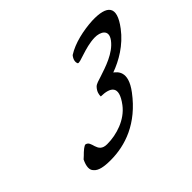

<svg xmlns="http://www.w3.org/2000/svg" viewBox="-127 -819 1043 1043"><g transform="rotate(-45 394.0 -297.5)"><path d="M103 -101C85 -64 84 -37 100 -22C117 -1 153 6 204 6C317 6 443 -36 546 -173C620 -271 567 -308 551 -321C617 -345 693 -388 748 -461C826 -564 785 -605 669 -601C598 -597 518 -580 462 -544C447 -526 443 -507 450 -493C461 -482 536 -525 613 -527C657 -528 703 -504 665 -453C623 -397 541 -372 487 -354C466 -347 443 -342 432 -330C413 -309 411 -291 411 -277C482 -276 528 -250 461 -161C412 -96 325 -69 252 -69C176 -69 210 -148 165 -152C137 -138 125 -119 103 -101Z"/></g></svg>

Font: Snowfall
Style: SuperObl
Weight: 400
Designer: Jasper
Foundry: Cannot Into Space Fonts
Version: Version 0.9